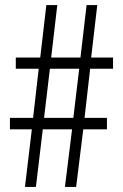

<svg xmlns="http://www.w3.org/2000/svg" viewBox="-20 -734 482 754"><path d="M334 -464 312 -271H400V-226H307L279 0H235L263 -226H148L121 0H78L105 -226H19V-271H110L132 -464H42V-508H138L162 -714H205L181 -508H296L320 -714H362L338 -508H424V-464ZM153 -271H268L291 -464H176Z"/></svg>

Font: Noto Sans Khmer ExtraCondensed Light
Style: Regular
Weight: 300
Width: 2
Designer: Danh Hong and the Monotype Design Team
Foundry: Monotype Imaging Inc.
Version: Version 2.004; ttfautohint (v1.8.4.7-5d5b)